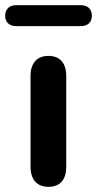

<svg xmlns="http://www.w3.org/2000/svg" viewBox="-64 -714 375 742"><path d="M123 8C169 8 192 -20 192 -70V-420C192 -470 168 -498 123 -498C79 -498 54 -470 54 -420V-70C54 -20 79 8 123 8ZM-1 -613H248C275 -613 291 -628 291 -653C291 -679 275 -694 248 -694H-1C-28 -694 -44 -679 -44 -653C-44 -628 -28 -613 -1 -613Z"/></svg>

Font: SN Pro
Style: Bold
Weight: 700
Designer: Tobias Whetton
Foundry: Supernotes
Version: Version 1.003;Glyphs 3.3 (3324)